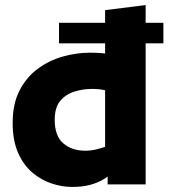

<svg xmlns="http://www.w3.org/2000/svg" viewBox="-20 -728 675 758"><path d="M344 -377Q308 -377 274 -366.5Q240 -356 218 -330Q196 -304 196 -255Q196 -191 230 -162Q264 -133 316 -133Q338 -133 359.5 -138Q381 -143 397.5 -149.5Q414 -156 420 -161L430 -53Q412 -34 388.5 -20Q365 -6 335 2Q305 10 265 10Q225 10 184 -3.5Q143 -17 108 -46.5Q73 -76 51.5 -124.5Q30 -173 30 -243Q30 -318 57 -370.5Q84 -423 128.5 -456Q173 -489 227 -504.5Q281 -520 335 -520Q381 -520 413.5 -514Q446 -508 477 -499L430 -361Q417 -367 393.5 -372Q370 -377 344 -377ZM395 -116V-688L555 -708V0H405V-98ZM213 -557V-638H625V-557Z"/></svg>

Font: Roundo Variable
Style: Regular
Weight: 200
Designer: Shiva Nallaperumal
Foundry: Indian Type Foundry
Version: Version 2.000